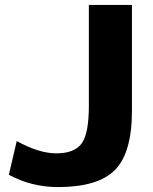

<svg xmlns="http://www.w3.org/2000/svg" viewBox="-20 -750 622 780"><path d="M516 -730V-300Q516 -129 447 -59.5Q378 10 216 10Q108 10 16 -40L48 -177Q138 -127 209 -127Q282 -127 311.5 -167Q341 -207 341 -320V-730Z"/></svg>

Font: Mplus 1p ExtraBold
Style: Regular
Weight: 800
Version: Version 1.061